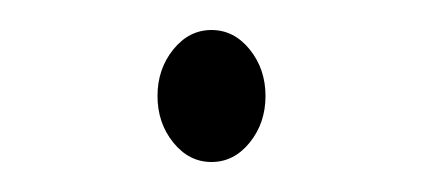

<svg xmlns="http://www.w3.org/2000/svg" viewBox="-20 -96 290 128"><path d="M121 12Q106 12 95.5 -1Q85 -14 85 -32Q85 -50 95.5 -63Q106 -76 121 -76Q136 -76 146.5 -63Q157 -50 157 -32Q157 -14 146.5 -1Q136 12 121 12Z"/></svg>

Font: Inconsolata UltraCondensed
Style: Regular
Weight: 400
Width: 1
Monospace: yes
Designer: Raph Levien, Cyreal, Brenton Simpson
Foundry: Raph Levien, Cyreal, Google
Version: Version 3.001; ttfautohint (v1.8.2.53-6de2)